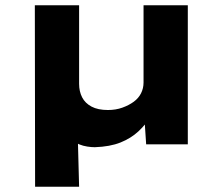

<svg xmlns="http://www.w3.org/2000/svg" viewBox="-20 -551 853 733"><path d="M114 162 113 -531H282V-231Q282 -202 293.5 -179.5Q305 -157 329.5 -144Q354 -131 392 -131Q422 -131 447 -140Q472 -149 490.5 -162.5Q509 -176 518.5 -195Q528 -214 528 -236V-531H697V0H538L532 -90L562 -116Q538 -77 509 -50Q480 -23 440 -7Q400 9 342 11Q329 11 313 8.5Q297 6 283.5 0.5Q270 -5 262 -13L276 -66L282 162Z"/></svg>

Font: Lexend Giga
Style: Bold
Weight: 700
Version: Version 1.007